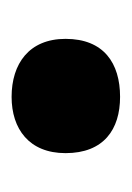

<svg xmlns="http://www.w3.org/2000/svg" viewBox="32 -247 227 331"><g transform="rotate(90 145.5 -81.5)"><path d="M47 -81C47 -18 90 12 147 12C202 12 244 -18 244 -81C244 -147 203 -175 147 -175C89 -175 47 -147 47 -81Z"/></g></svg>

Font: Noto Sans Devanagari UI SemiCondensed Black
Style: Regular
Weight: 900
Width: 4
Designer: Jelle Bosma - Monotype Design Team
Foundry: Monotype Imaging Inc.
Version: Version 2.004